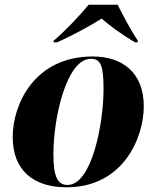

<svg xmlns="http://www.w3.org/2000/svg" viewBox="-20 -786 664 816"><path d="M208 -613V-606H222C291 -636 371 -681 412 -707C443 -680 491 -643 554 -606H565L566 -613C542 -647 499 -727 480 -766H357C317 -718 262 -659 208 -613ZM263 10C504 10 591 -201 591 -334C591 -484 493 -546 374 -546C125 -546 34 -341 34 -204C34 -60 124 10 263 10ZM267 0C225 0 207 -35 207 -130C207 -290 264 -536 366 -536C408 -536 420 -508 420 -407C420 -259 370 0 267 0Z"/></svg>

Font: Noto Serif Display ExtraBold
Style: Italic
Weight: 800
Italic angle: -12°
Designer: Monotype Design Team
Foundry: Monotype Imaging Inc.
Version: Version 2.009